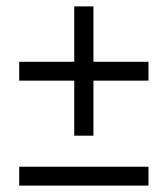

<svg xmlns="http://www.w3.org/2000/svg" viewBox="-20 -580 524 600"><path d="M40 -387V-328H212V-156H272V-328H444V-387H272V-560H212V-387ZM40 0H444V-59H40Z"/></svg>

Font: LT Wave Light
Style: Regular
Weight: 300
Designer: Daniel Lyons
Version: Version 2.5 (Glyphs App)